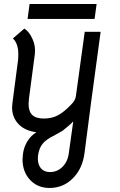

<svg xmlns="http://www.w3.org/2000/svg" viewBox="-20 -658 598 954"><path d="M92 134Q92 126 94 108Q98 74 115.5 45Q133 16 161 -1Q104 -8 72 -41.5Q40 -75 40 -125Q40 -132 42 -148L69 -354Q71 -366 71 -388Q71 -442 44 -467L101 -516Q124 -502 141 -465.5Q158 -429 153 -388L124 -169Q122 -149 122 -142Q122 -104 140.5 -86.5Q159 -69 198 -69Q237 -69 267.5 -85Q298 -101 333 -138Q354 -158 357 -180L401 -500H480L432 -145L400 102Q390 180 342 228Q294 276 226 276Q167 276 129.5 236Q92 196 92 134ZM322 102 344 -55Q331 -40 292 -9Q259 9 248 16Q210 34 192 56Q174 78 169 114Q168 119 168 129Q168 161 184 179Q200 197 228 197Q265 197 291 170.5Q317 144 322 102ZM127 -638H460L450 -564H117Z"/></svg>

Font: Bellota
Style: Bold Italic
Weight: 700
Italic angle: -7.5°
Designer: Kemie Guaida
Foundry: Kemie Guaida
Version: Version 4.001